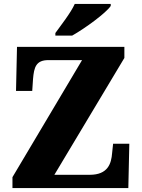

<svg xmlns="http://www.w3.org/2000/svg" viewBox="-20 -951 717 971"><path d="M260 -784V-771H345C411 -808 517 -886 540 -921V-931H358C338 -886 288 -823 260 -784ZM43 0H629L634 -224H552L547 -177C543 -124 526 -67 434 -67H255L609 -658V-714H66L61 -491H143L147 -551C152 -611 162 -647 225 -647H395L43 -55Z"/></svg>

Font: Noto Serif Sinhala SemiCondensed Black
Style: Regular
Weight: 900
Width: 4
Designer: Jelle Bosma - Monotype Design Team
Foundry: Monotype Imaging Inc.
Version: Version 2.007